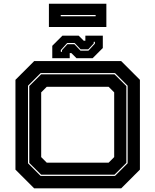

<svg xmlns="http://www.w3.org/2000/svg" viewBox="-20 -1036 854 1056"><path d="M168 0 65 -103V-597L168 -700H646.5L749.5 -597V-103L646.5 0ZM203.5 -68.5H612.5L682 -138V-564.5L612.5 -634H203.5L134 -564.5V-138ZM206 -75.5 141 -140V-562.5L206 -627H610L675 -562.5V-140L610 -75.5ZM237 -141.5H577.5L608 -172V-528L577.5 -558.5H237L206.5 -528V-172ZM267.5 -716V-784L323.5 -840H412.5L440.5 -812H449.5V-840H545.5V-772L489.5 -716H400.5L372.5 -744H363.5V-716ZM314.5 -751H321V-760L351 -793H389L422.5 -757.5H466.5L502 -796V-806H495.5V-797L465 -764.5H423.5L390.5 -799.5H349.5L314.5 -761ZM249 -887.5V-1015.5H565V-887.5ZM314 -946.5H506V-953.5H314Z"/></svg>

Font: Tourney Expanded ExtraBold
Style: Regular
Weight: 800
Width: 7
Designer: Tyler Finck
Foundry: Etcetera Type Co
Version: Version 1.010; ttfautohint (v1.8.3)